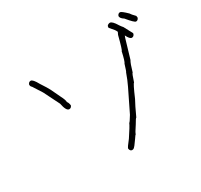

<svg xmlns="http://www.w3.org/2000/svg" viewBox="-169 -896 1338 1278"><g transform="rotate(-30 500.0 -257.5)"><path d="M147.5 -577.6Q164.1 -577.6 190.4 -528.8Q224.1 -477.5 233.4 -458.5L268.6 -384.3Q286.1 -351.1 286.1 -333.5Q294.4 -325.2 297.9 -302.2Q291.5 -284.7 276.4 -284.7Q253.4 -284.7 241.2 -347.2L180.7 -468.3L135.7 -538.6Q126 -545.4 126 -560.1Q132.3 -577.6 147.5 -577.6ZM890.6 -675.3Q901.4 -675.3 941.4 -636.2Q946.3 -626.5 972.7 -599.1Q974.6 -591.3 974.6 -585.4Q968.3 -567.9 953.1 -567.9Q940.9 -567.9 894.5 -624.5Q869.1 -639.6 869.1 -657.7Q875.5 -675.3 890.6 -675.3ZM841.3 -525.4Q838.4 -518.1 835.4 -509.8L792.5 -365.2Q780.8 -347.2 763.2 -285.2Q757.8 -285.2 737.8 -222.7Q731 -222.7 689 -125Q668.9 -89.4 634.3 -13.7Q629.9 -13.7 608.9 23.4Q575.7 72.8 575.7 80.1Q573.2 80.1 556.2 105.5Q524.9 151.9 513.2 158.2L503.4 160.2Q487.8 160.2 483.9 138.7Q483.9 129.9 521 84Q568.4 13.2 575.7 -5.9Q580.6 -7.3 606.9 -50.8L689 -218.8Q708.5 -258.8 726.1 -308.6Q729 -308.6 745.6 -363.3Q755.4 -374 771 -445.3Q777.3 -445.3 804.2 -550.8Q809.1 -562.5 813.5 -570.3L810.5 -574.2Q810.5 -582 773.4 -623V-628.9Q773.4 -644.5 794.9 -648.4H796.9Q814.9 -648.4 841.8 -603.5Q851.6 -588.4 861.3 -578.1L896.5 -511.7V-505.9Q890.1 -488.3 875 -488.3Q858.9 -488.3 841.3 -525.4Z"/></g></svg>

Font: CEF Fonts CJK
Style: Regular
Weight: 400
Designer: PartyBoss (派对大魔王)
Version: Release 2.25